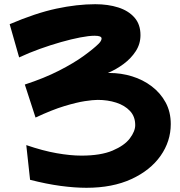

<svg xmlns="http://www.w3.org/2000/svg" viewBox="-20 -840 858 913"><path d="M391 53Q335 53 268 44Q201 35 123 15L105 -150Q184 -123 249.5 -111.5Q315 -100 367 -100Q459 -100 515.5 -124Q572 -148 597.5 -182Q623 -216 623 -245Q623 -286 598 -312.5Q573 -339 532.5 -352Q492 -365 445 -365Q422 -365 383 -359Q344 -353 286 -335.5Q228 -318 149 -281L98 -438Q190 -468 260.5 -504Q331 -540 378.5 -574.5Q426 -609 449 -632Q463 -646 463 -657Q463 -670 430 -670Q403 -670 361.5 -662Q320 -654 270.5 -640Q221 -626 169.5 -607.5Q118 -589 71 -567L26 -725Q150 -778 248.5 -799Q347 -820 433 -820Q494 -820 542.5 -804.5Q591 -789 619.5 -756.5Q648 -724 648 -673Q648 -631 625.5 -596.5Q603 -562 568 -536Q533 -510 493 -493H500Q556 -493 608 -477Q660 -461 701.5 -429.5Q743 -398 767.5 -353Q792 -308 792 -250Q792 -168 743.5 -99Q695 -30 605 11.5Q515 53 391 53Z"/></svg>

Font: Mochiy Pop P One
Style: Regular
Weight: 400
Designer: FONTDASU
Foundry: FONTDASU / Google Inc. / Adobe
Version: Version 2.000